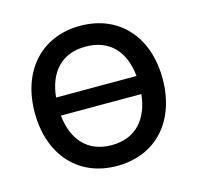

<svg xmlns="http://www.w3.org/2000/svg" viewBox="-88 -647 776 755"><g transform="rotate(-15 300.0 -270.0)"><path d="M300 -555C141.5 -555 40 -440 40 -270.5C40 -103 138.5 15 300 15C460.5 15 560.5 -101 560.5 -270.5C560.5 -437.5 462 -555 300 -555ZM300 -470.5C399 -470.5 454 -407.5 464 -307H136.5C146.5 -405 199 -470.5 300 -470.5ZM300 -69.5C202.5 -69.5 147 -133 136.5 -233.5H464C453.5 -135 399.5 -69.5 300 -69.5Z"/></g></svg>

Font: Hauora Medium
Style: Regular
Weight: 500
Designer: Wayne Shih
Foundry: WCYS
Version: Version 1.001;hotconv 1.0.109;makeotfexe 2.5.65596